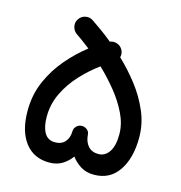

<svg xmlns="http://www.w3.org/2000/svg" viewBox="-100 -707 792 838"><g transform="rotate(15 296.5 -288.0)"><path d="M155.3 -596.7Q165.5 -612.3 184.3 -616.2Q203.1 -620.1 218.8 -609.4Q236.8 -597.2 262 -579.3Q287.1 -561.5 314.9 -538.6Q331.1 -544.9 347.7 -539.1Q364.3 -533.2 372.6 -518.1Q381.3 -502 376.5 -484.4Q420.4 -442.9 459.5 -392.6Q498.5 -342.3 522.9 -285.4Q547.4 -228.5 547.4 -167Q547.4 -74.2 508.5 -16.8Q469.7 40.5 397.5 40.5Q362.8 40.5 337.4 24.7Q312 8.8 295.4 -14.2Q279.3 8.8 254.6 24.2Q230 39.6 195.3 39.6Q125 39.6 85.7 -12.2Q46.4 -64 46.4 -154.8Q46.4 -227.5 73.5 -289.1Q100.6 -350.6 143.1 -399.9Q185.5 -449.2 232.4 -485.4Q214.4 -499.5 198 -511.5Q181.6 -523.4 168 -532.7Q152.3 -543.5 148.4 -562.5Q144.5 -581.5 155.3 -596.7ZM327.6 -122.1Q329.6 -90.8 346.4 -71.3Q363.3 -51.8 393.1 -51.8Q423.3 -51.8 441.7 -79.1Q460 -106.4 460 -158.2Q460 -204.6 437.5 -251.2Q415 -297.9 379.4 -341.8Q343.8 -385.7 303.7 -423.8Q261.2 -393.1 222.2 -351.3Q183.1 -309.6 158.4 -259Q133.8 -208.5 133.8 -151.4Q133.8 -105.5 149.2 -78.9Q164.6 -52.2 197.3 -52.2Q226.1 -52.2 242.2 -70.3Q258.3 -88.4 258.8 -118.7Q258.8 -132.8 270 -142.6Q270.5 -143.1 270.5 -143.6Q270.5 -143.6 270.5 -143.6Q277.8 -149.9 287.6 -151.4Q301.8 -153.8 314.2 -145.3Q326.7 -136.7 327.6 -122.1Z"/></g></svg>

Font: Mikhak-FD Medium
Style: Regular
Weight: 500
Designer: Amin Abedi
Version: Version 3.2